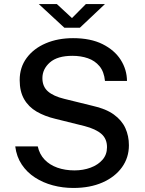

<svg xmlns="http://www.w3.org/2000/svg" viewBox="-20 -921 716 951"><path d="M343.5 10Q290.5 10 241.8 -3Q193 -16 153.2 -41.8Q113.5 -67.5 87.8 -106Q62 -144.5 55.5 -196H167Q175.5 -157 200.8 -130.5Q226 -104 264.2 -90.5Q302.5 -77 349 -77Q392 -77 428.5 -90.5Q465 -104 487.5 -129.5Q510 -155 510 -192Q510 -233.5 482.2 -257.8Q454.5 -282 399 -296.5L254 -332.5Q201.5 -345 161.5 -368.2Q121.5 -391.5 99.5 -429.8Q77.5 -468 77.5 -524.5Q77.5 -587.5 112.2 -634.2Q147 -681 206.8 -706.5Q266.5 -732 342 -732Q428.5 -732 487.8 -702.5Q547 -673 577.8 -624.8Q608.5 -576.5 609 -520H500Q495.5 -566 472.8 -593.2Q450 -620.5 415.2 -632.5Q380.5 -644.5 338.5 -644.5Q264.5 -644.5 227.2 -611.8Q190 -579 190 -534Q190 -492.5 217.2 -468.5Q244.5 -444.5 298 -431.5L438 -397Q504 -382.5 543.8 -353.8Q583.5 -325 601 -286.2Q618.5 -247.5 618.5 -201.5Q618.5 -140 584 -92.2Q549.5 -44.5 487.8 -17.2Q426 10 343.5 10ZM299 -783.5 172 -901H261.5L336.5 -831.5L405.5 -901H500L375.5 -783.5Z"/></svg>

Font: Public Sans Thin Medium
Style: Regular
Weight: 500
Version: Version 2.001